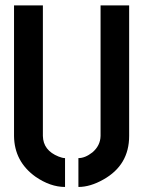

<svg xmlns="http://www.w3.org/2000/svg" viewBox="-20 -704 544 728"><path d="M33.2 -188.5V-683.6H142.6V-188.5Q143.6 -133.8 202.1 -110.4Q216.8 -104.5 226.6 -104.5V4.9Q170.9 4.9 114.3 -34.2Q34.2 -91.8 33.2 -188.5ZM277.3 4.9V-104.5Q302.7 -104.5 330.1 -126Q360.4 -151.4 361.3 -188.5V-683.6H469.7V-188.5Q469.7 -78.1 372.1 -23.4Q322.3 4.9 277.3 4.9Z"/></svg>

Font: Post No Bills Colombo
Style: Bold
Weight: 800
Designer: Kosala Senevirathne, Siva Puranthara, Lasantha Premarathna, Tharique Azeez
Foundry: Mooniak
Version: Version 1.220 ; ttfautohint (v1.5)